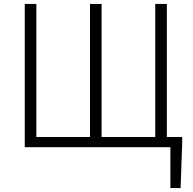

<svg xmlns="http://www.w3.org/2000/svg" viewBox="-20 -749 981 977"><path d="M829 -52V-729H770V-52H497V-729H438V-52H165V-729H106V0H847V208H899L907 -17V-52Z"/></svg>

Font: Noto Sans Japanese Light
Style: Regular
Weight: 300
Designer: Ryoko NISHIZUKA (kana & ideographs); Paul D. Hunt (Latin, Greek & Cyrillic); Wenlong ZHANG (bopomofo); Sandoll Communica
Foundry: Adobe Systems Incorporated
Version: Version 1.000;PS 1;hotconv 1.0.78;makeotf.lib2.5.61930